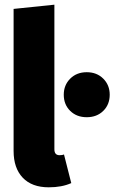

<svg xmlns="http://www.w3.org/2000/svg" viewBox="-20 -781 489 819"><path d="M38 -137V-743L212 -761V-144Q212 -119 234 -119Q246 -119 253 -122L284 0Q244 18 188 18Q116 18 77 -23Q38 -64 38 -137ZM448 -377Q448 -335 420.5 -308Q393 -281 350 -281Q307 -281 279.5 -308Q252 -335 252 -377Q252 -418 279.5 -445.5Q307 -473 350 -473Q393 -473 420.5 -445.5Q448 -418 448 -377Z"/></svg>

Font: Fira Sans Condensed ExtraBold
Style: Regular
Weight: 800
Width: 3
Designer: Carrois Corporate & Edenspiekermann AG
Foundry: Carrois Corporate GbR & Edenspiekermann AG
Version: Version 4.203